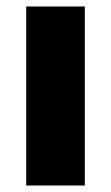

<svg xmlns="http://www.w3.org/2000/svg" viewBox="-20 -573 343 593"><path d="M242 0H61V-553H242Z"/></svg>

Font: Noto Sans Gurmukhi SemiCondensed Black
Style: Regular
Weight: 900
Width: 4
Designer: Jelle Bosma - Monotype Design Team
Foundry: Monotype Imaging Inc.
Version: Version 2.004; ttfautohint (v1.8.4.7-5d5b)